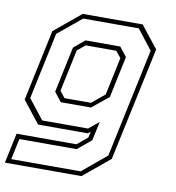

<svg xmlns="http://www.w3.org/2000/svg" viewBox="-102 -614 813 888"><g transform="rotate(10 304.0 -170.0)"><path d="M-20 200 10 59H291L340 18.5L346 -10L334 0H100.5L19.5 -103L90.5 -437L215 -540H496.5L578 -437L464 97L339.5 200ZM6 179H332L445.5 84.5L554 -426.5L482 -519H221L110 -427.5L43.5 -114.5L116 -22H331.5L379.5 -61.5L360 28L296 81H27ZM186 -120 152 -163.5 197.5 -378.5 249 -421.5H412L446.5 -378L405.5 -183.5L327.5 -120ZM199.5 -141.5H324L384.5 -191.5L422 -368.5L397.5 -399H254L217 -368.5L175.5 -172Z"/></g></svg>

Font: Tourney ExtraLight
Style: Italic
Weight: 250
Italic angle: -12°
Version: Version 1.015